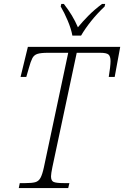

<svg xmlns="http://www.w3.org/2000/svg" viewBox="-20 -951 628 971"><path d="M75 0 80 -25H109Q141 -25 158 -29.5Q175 -34 184.5 -51Q194 -68 202 -105L325 -684H222Q187 -684 169.5 -678.5Q152 -673 143.5 -656.5Q135 -640 126 -607L113 -562H84L121 -714H588L560 -562H530Q534 -586 536.5 -607.5Q539 -629 539 -642Q539 -666 529 -675Q519 -684 487 -684H368L245 -106Q238 -72 238 -59Q238 -37 251 -31Q264 -25 302 -25H331L325 0ZM346 -771Q340 -805 322.5 -846.5Q305 -888 287 -918L290 -931H303Q348 -874 374 -813Q397 -841 427 -871.5Q457 -902 496 -931H512L509 -918Q471 -882 441 -844.5Q411 -807 390 -771Z"/></svg>

Font: Noto Serif SemiCondensed ExtraLight
Style: Italic
Weight: 200
Width: 4
Italic angle: -12°
Designer: Monotype Design Team
Foundry: Monotype Imaging Inc.
Version: Version 2.013